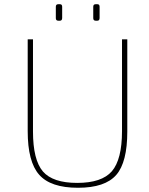

<svg xmlns="http://www.w3.org/2000/svg" viewBox="-20 -876 707 908"><path d="M264 -856Q274 -856 274 -844V-791Q274 -778 263 -778H256Q244 -778 244 -790V-844Q244 -856 255 -856ZM441 -856Q451 -856 451 -844V-791Q451 -778 440 -778H433Q421 -778 421 -790V-844Q421 -856 432 -856ZM582 -254Q582 -109 530 -49Q477 12 349 12Q219 12 165 -50Q111 -111 111 -256V-690H136V-254Q136 -120 183 -65Q230 -11 345 -11Q461 -11 509 -66Q557 -122 557 -256V-690H582Z"/></svg>

Font: Taylor Sans Thin
Style: Regular
Weight: 100
Italic angle: -8°
Designer: Natanael Gama
Version: Version 1.001 September 8, 2015